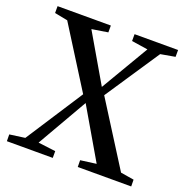

<svg xmlns="http://www.w3.org/2000/svg" viewBox="-132 -866 963 989"><g transform="rotate(20 350.0 -371.5)"><path d="M93.5 -48.5 296.5 -361.5 89 -691.5 17.5 -705.5V-743H309.5V-705.5L221.5 -691.5L374 -430L528.5 -692L439.5 -705.5V-743H678V-705.5L598.5 -691.5L400 -394L618 -49L691 -37L691.5 0H398.5L398 -37L484.5 -48.5L324 -323.5L166 -49L261.5 -37V0H10L9.5 -37Z"/></g></svg>

Font: Merriweather 72pt Medium
Style: Regular
Weight: 500
Version: Version 2.100